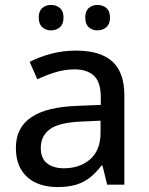

<svg xmlns="http://www.w3.org/2000/svg" viewBox="-20 -754 608 784"><path d="M289.6 -547.4Q389.2 -547.4 438.5 -503.2Q487.8 -459 487.8 -363.8V0H417.5L398.4 -78.1H394.5Q372.1 -48.8 347.7 -29.3Q323.2 -9.8 291.3 0Q259.3 9.8 213.4 9.8Q164.6 9.8 126.5 -7.8Q88.4 -25.4 66.7 -60.8Q44.9 -96.2 44.9 -150.9Q44.9 -232.9 107.9 -275.4Q170.9 -317.9 298.8 -321.8L391.6 -325.7V-356Q391.6 -418.9 363.5 -444.8Q335.4 -470.7 285.2 -470.7Q243.7 -470.7 205.6 -458.7Q167.5 -446.8 132.3 -430.2L101.1 -501.5Q139.2 -521 187.7 -534.2Q236.3 -547.4 289.6 -547.4ZM390.6 -261.2 315.4 -257.8Q222.2 -254.4 184.3 -226.8Q146.5 -199.2 146.5 -149.9Q146.5 -106.9 172.4 -86.9Q198.2 -66.9 240.7 -66.9Q306.2 -66.9 348.4 -103.8Q390.6 -140.6 390.6 -212.9ZM138.2 -682.1Q138.2 -709 152.8 -721.4Q167.5 -733.9 188.5 -733.9Q209.5 -733.9 224.4 -721.4Q239.3 -709 239.3 -682.1Q239.3 -655.8 224.4 -642.8Q209.5 -629.9 188.5 -629.9Q167.5 -629.9 152.8 -642.8Q138.2 -655.8 138.2 -682.1ZM328.1 -682.1Q328.1 -709 342.5 -721.4Q356.9 -733.9 377.9 -733.9Q398.9 -733.9 414.1 -721.4Q429.2 -709 429.2 -682.1Q429.2 -655.8 414.1 -642.8Q398.9 -629.9 377.9 -629.9Q356.9 -629.9 342.5 -642.8Q328.1 -655.8 328.1 -682.1Z"/></svg>

Font: Open Sans Medium
Style: Regular
Weight: 500
Designer: Monotype Design Team
Foundry: Monotype Imaging Inc.
Version: Version 3.000